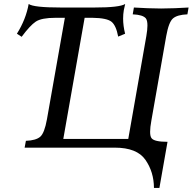

<svg xmlns="http://www.w3.org/2000/svg" viewBox="-20 -730 951 948"><path d="M767.1 197.8H740.2Q739.7 119.1 698 59.1Q656.2 -1 546.4 -1H101.6L107.9 -34.7Q157.7 -36.6 178.7 -54.9Q199.7 -73.2 211.9 -141.6L300.3 -642.1H253.9Q185.1 -642.1 156.7 -623.3Q128.4 -604.5 86.9 -548.3L63.5 -563.5Q107.9 -634.3 121.6 -710.4Q145 -692.9 280.8 -692.9H446.3Q571.3 -692.9 598.1 -710.4L591.3 -679.7Q587.9 -659.7 587.9 -638.2Q587.9 -602.5 597.7 -563.5L563.5 -549.3Q553.2 -604.5 530.3 -622.8Q507.3 -641.1 436.5 -642.1H397.9L292.5 -43.9H613.3L702.6 -552.2Q708 -583.5 708 -604Q708 -628.9 700.2 -639.2Q685.5 -657.2 635.3 -659.2L641.1 -692.9Q708 -688.5 775.4 -688Q843.3 -688.5 911.1 -692.9L905.3 -659.2Q855 -657.2 834 -638.9Q813 -620.6 800.8 -552.2L727.5 -135.3Q721.2 -101.1 721.2 -79.6Q721.2 -56.2 728.5 -47.4Q742.2 -29.8 807.1 -29.8Z"/></svg>

Font: Kelvinch
Style: Italic
Weight: 400
Italic angle: -10°
Designer: Paul James Miller
Foundry: High-Logic / Made with FontCreator
Version: Version 3.40;July 22, 2017;FontCreator 11.0.0.2388 64-bit